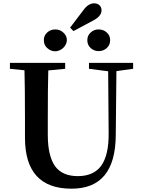

<svg xmlns="http://www.w3.org/2000/svg" viewBox="-20 -1122 857 1161"><path d="M412 19C590 19 679 -89 680 -306L684 -692L785 -706V-742H518V-706L634 -691L637 -317C638 -226 622 -160 590 -117C559 -77 513 -57 450 -57C390 -57 345 -76 316 -113C285 -154 269 -218 269 -307V-400C269 -533 270 -631 272 -696L374 -706V-742H40V-706L128 -697C130 -631 131 -532 131 -400V-289C131 -84 225 19 412 19ZM266 -831C334 -770 428 -869 362 -926C349 -938 333 -944 314 -944C295 -944 279 -938 266 -926C252 -914 245 -898 245 -879C245 -859 252 -843 266 -831ZM576 -813C595 -813 612 -819 625 -831C639 -843 646 -859 646 -879C646 -898 639 -914 625 -926C612 -938 595 -944 576 -944C557 -944 542 -938 529 -926C515 -914 508 -898 508 -879C508 -859 515 -843 529 -831C542 -819 558 -813 576 -813ZM542 -997C577 -1015 594 -1036 594 -1060C594 -1085 575 -1102 550 -1102C527 -1102 505 -1089 486 -1063L404 -955L424 -934Z"/></svg>

Font: AllPunType Bold
Style: Regular
Weight: 700
Version: 1.0